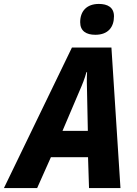

<svg xmlns="http://www.w3.org/2000/svg" viewBox="-80 -957 695 977"><path d="M405 -780C471 -780 500 -820 500 -874C500 -920 467 -937 423 -937C362 -937 328 -901 328 -844C328 -799 359 -780 405 -780ZM-60 0H109L179 -157H368L373 0H533L487 -715H286ZM238 -291 324 -493C339 -527 351 -557 360 -590H363C361 -555 362 -522 363 -487L367 -291Z"/></svg>

Font: Noto Sans SemiCondensed ExtraBold
Style: Italic
Weight: 800
Width: 4
Italic angle: -12°
Designer: Monotype Design Team
Foundry: Monotype Imaging Inc.
Version: Version 2.013